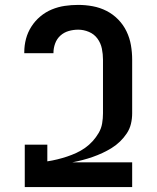

<svg xmlns="http://www.w3.org/2000/svg" viewBox="-20 -763 640 783"><path d="M81 0V-173H173V-105Q193 -108 213.5 -113Q234 -118 253.5 -124.5Q273 -131 291.5 -139.5Q310 -148 327 -160Q344 -172 358 -187.5Q372 -203 382.5 -221Q393 -239 396.5 -259.5Q400 -280 400 -301V-520Q400 -542 395.5 -564.5Q391 -587 377.5 -605.5Q364 -624 342.5 -633Q321 -642 299 -642Q279 -642 260 -636.5Q241 -631 226.5 -618Q212 -605 205 -586Q198 -567 198 -548V-546H79V-550Q79 -578 86 -604.5Q93 -631 108 -654.5Q123 -678 144.5 -696Q166 -714 191.5 -724.5Q217 -735 244 -739Q271 -743 299 -743Q329 -743 358.5 -737.5Q388 -732 414.5 -718.5Q441 -705 462 -683.5Q483 -662 496 -635Q509 -608 514 -578.5Q519 -549 519 -520V-301Q519 -279 514 -258Q509 -237 497 -219Q485 -201 469.5 -186Q454 -171 435.5 -159.5Q417 -148 397.5 -139Q378 -130 358 -123Q338 -116 317 -110.5Q296 -105 275 -101H519V0Z"/></svg>

Font: Iosevka Extended
Style: Bold
Weight: 700
Width: 7
Monospace: yes
Designer: Belleve Invis
Foundry: Belleve Invis
Version: Version 32.5.0; ttfautohint (v1.8.4)